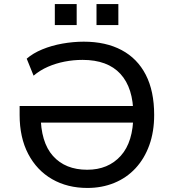

<svg xmlns="http://www.w3.org/2000/svg" viewBox="-20 -920 859 949"><path d="M412 9Q313 9 237.5 -34.5Q162 -78 119.5 -159Q77 -240 77 -352V-396H686V-314H147L181 -353Q181 -217 242 -149Q303 -81 411 -81Q515 -81 577 -150Q639 -219 639 -353Q639 -485 575.5 -554.5Q512 -624 388 -624Q343 -624 299.5 -615.5Q256 -607 217 -590Q178 -573 146 -546L112 -630Q143 -657 189 -676Q235 -695 288.5 -704.5Q342 -714 394 -714Q503 -714 581 -672.5Q659 -631 700.5 -550.5Q742 -470 742 -352Q742 -269 718 -202.5Q694 -136 650 -88.5Q606 -41 545 -16Q484 9 412 9ZM457 -796V-900H565V-796ZM251 -796V-900H359V-796Z"/></svg>

Font: Nunito Sans 7pt Medium
Style: Regular
Weight: 500
Designer: Vernon Adams
Foundry: Vernon Adams
Version: Version 3.101;gftools[0.9.27]